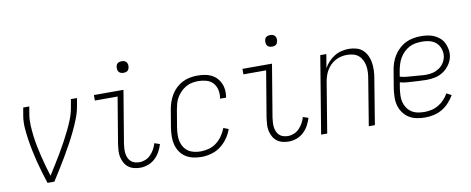

<svg xmlns="http://www.w3.org/2000/svg" viewBox="-63 -987 3125 1273"><g transform="rotate(-10 1500.0 -350.5)"><path d="M171 0Q159 -37 147.5 -75Q136 -113 126.5 -151Q117 -189 109 -227.5Q101 -266 95 -305.5Q89 -345 86 -386Q83 -427 90 -468L99 -520H140L131 -468Q125 -431 127 -394Q129 -357 133.5 -321Q138 -285 145 -250Q152 -215 160.5 -180.5Q169 -146 178.5 -111.5Q188 -77 199 -43Q220 -77 241.5 -111Q263 -145 283.5 -180Q304 -215 323 -250Q342 -285 359.5 -321Q377 -357 391 -393.5Q405 -430 411 -468L420 -520H461L452 -468Q445 -427 429 -386Q413 -345 394 -305.5Q375 -266 354 -227.5Q333 -189 310.5 -151Q288 -113 264.5 -75Q241 -37 217 0Z M795 8Q773 8 752 2.5Q731 -3 715 -15.5Q699 -28 689 -46.5Q679 -65 674.5 -85.5Q670 -106 671.5 -128Q673 -150 676 -172L728 -483H575V-520H774L715 -166Q713 -150 712 -134Q711 -118 713 -102.5Q715 -87 721 -73Q727 -59 738 -48.5Q749 -38 764.5 -33.5Q780 -29 796 -29Q816 -29 836 -37Q856 -45 871.5 -61Q887 -77 897.5 -96Q908 -115 914 -136L950 -124Q942 -98 928.5 -73.5Q915 -49 894.5 -30Q874 -11 847.5 -1.5Q821 8 795 8ZM795 -631Q785 -631 776.5 -634Q768 -637 762.5 -644Q757 -651 756 -660.5Q755 -670 756 -680Q757 -686 760 -692Q763 -698 769 -702Q775 -706 781.5 -707.5Q788 -709 794 -709Q804 -709 812.5 -706Q821 -703 826.5 -696Q832 -689 833.5 -679.5Q835 -670 833 -660Q832 -654 829 -648Q826 -642 820.5 -638Q815 -634 808 -632.5Q801 -631 795 -631Z M1207 8Q1179 8 1151.5 2Q1124 -4 1101.5 -18.5Q1079 -33 1064 -55Q1049 -77 1042 -103.5Q1035 -130 1035.5 -158.5Q1036 -187 1040 -215L1060 -335Q1064 -360 1072.5 -385Q1081 -410 1094.5 -433Q1108 -456 1128 -475Q1148 -494 1171.5 -506Q1195 -518 1221 -523Q1247 -528 1271 -528Q1296 -528 1319.5 -524.5Q1343 -521 1364 -511Q1385 -501 1400.5 -485Q1416 -469 1425.5 -448.5Q1435 -428 1437.5 -404Q1440 -380 1436 -356L1435 -351H1395V-355Q1400 -383 1394 -410Q1388 -437 1370.5 -456.5Q1353 -476 1326.5 -483.5Q1300 -491 1272 -491Q1251 -491 1230 -487Q1209 -483 1189.5 -472Q1170 -461 1154 -445Q1138 -429 1126.5 -410Q1115 -391 1109.5 -370.5Q1104 -350 1100 -329L1080 -209Q1077 -187 1076 -164Q1075 -141 1080 -120Q1085 -99 1096 -81Q1107 -63 1124.5 -51Q1142 -39 1163.5 -34Q1185 -29 1208 -29Q1235 -29 1263 -36.5Q1291 -44 1314.5 -62Q1338 -80 1355 -104.5Q1372 -129 1382 -156L1416 -143Q1405 -111 1384.5 -82Q1364 -53 1336 -32Q1308 -11 1274 -1.5Q1240 8 1207 8Z M1795 8Q1773 8 1752 2.5Q1731 -3 1715 -15.5Q1699 -28 1689 -46.5Q1679 -65 1674.5 -85.5Q1670 -106 1671.5 -128Q1673 -150 1676 -172L1728 -483H1575V-520H1774L1715 -166Q1713 -150 1712 -134Q1711 -118 1713 -102.5Q1715 -87 1721 -73Q1727 -59 1738 -48.5Q1749 -38 1764.5 -33.5Q1780 -29 1796 -29Q1816 -29 1836 -37Q1856 -45 1871.5 -61Q1887 -77 1897.5 -96Q1908 -115 1914 -136L1950 -124Q1942 -98 1928.5 -73.5Q1915 -49 1894.5 -30Q1874 -11 1847.5 -1.5Q1821 8 1795 8ZM1795 -631Q1785 -631 1776.5 -634Q1768 -637 1762.5 -644Q1757 -651 1756 -660.5Q1755 -670 1756 -680Q1757 -686 1760 -692Q1763 -698 1769 -702Q1775 -706 1781.5 -707.5Q1788 -709 1794 -709Q1804 -709 1812.5 -706Q1821 -703 1826.5 -696Q1832 -689 1833.5 -679.5Q1835 -670 1833 -660Q1832 -654 1829 -648Q1826 -642 1820.5 -638Q1815 -634 1808 -632.5Q1801 -631 1795 -631Z M2013 0 2099 -520H2140L2124 -427Q2136 -450 2154.5 -469.5Q2173 -489 2195 -502.5Q2217 -516 2242 -522Q2267 -528 2292 -528Q2318 -528 2343 -521Q2368 -514 2386 -497Q2404 -480 2414.5 -457Q2425 -434 2428.5 -409Q2432 -384 2431 -357.5Q2430 -331 2425 -305L2375 0H2334L2385 -311Q2389 -332 2390 -354Q2391 -376 2387.5 -396.5Q2384 -417 2375 -435.5Q2366 -454 2351 -467Q2336 -480 2315.5 -485.5Q2295 -491 2273 -491Q2253 -491 2233 -486.5Q2213 -482 2194 -471.5Q2175 -461 2160 -445.5Q2145 -430 2134.5 -411.5Q2124 -393 2118 -373Q2112 -353 2109 -333L2054 0Z M2713 8Q2684 8 2656 2.5Q2628 -3 2605 -17.5Q2582 -32 2566 -54Q2550 -76 2542.5 -102.5Q2535 -129 2535.5 -157.5Q2536 -186 2540 -215L2560 -335Q2564 -361 2572.5 -386Q2581 -411 2595.5 -434Q2610 -457 2630.5 -476Q2651 -495 2675.5 -507Q2700 -519 2725.5 -523.5Q2751 -528 2777 -528Q2800 -528 2823.5 -524.5Q2847 -521 2867.5 -511.5Q2888 -502 2904.5 -487Q2921 -472 2930.5 -452Q2940 -432 2944 -409Q2948 -386 2944 -363Q2939 -334 2921 -308Q2903 -282 2877.5 -265Q2852 -248 2823 -242Q2794 -236 2765 -236Q2742 -236 2719.5 -237.5Q2697 -239 2675 -240Q2653 -241 2630.5 -243Q2608 -245 2587 -251L2580 -209Q2577 -186 2576 -163Q2575 -140 2580.5 -119Q2586 -98 2598 -80Q2610 -62 2628 -50Q2646 -38 2668.5 -33.5Q2691 -29 2714 -29Q2737 -29 2761 -34Q2785 -39 2807.5 -52Q2830 -65 2848 -84Q2866 -103 2878 -125L2911 -108Q2896 -82 2875 -59Q2854 -36 2827.5 -20.5Q2801 -5 2771 1.5Q2741 8 2713 8ZM2770 -270Q2792 -270 2814 -275.5Q2836 -281 2855.5 -294Q2875 -307 2887.5 -326.5Q2900 -346 2904 -368Q2907 -386 2904 -403Q2901 -420 2893.5 -435Q2886 -450 2873.5 -461.5Q2861 -473 2845.5 -479.5Q2830 -486 2812.5 -488.5Q2795 -491 2777 -491Q2756 -491 2734.5 -487.5Q2713 -484 2693 -473.5Q2673 -463 2656.5 -447Q2640 -431 2628.5 -411.5Q2617 -392 2610.5 -371Q2604 -350 2600 -329L2593 -288Q2613 -282 2636 -279.5Q2659 -277 2681 -276Q2703 -275 2725 -272.5Q2747 -270 2770 -270Z"/></g></svg>

Font: Iosevka Curly Extralight
Style: Italic
Weight: 200
Italic angle: -9°
Monospace: yes
Designer: Belleve Invis
Foundry: Belleve Invis
Version: Version 22.1.2; ttfautohint (v1.8.4)